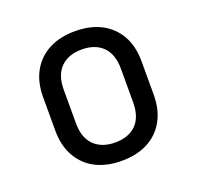

<svg xmlns="http://www.w3.org/2000/svg" viewBox="-104 -669 809 788"><g transform="rotate(-20 300.0 -275.0)"><path d="M300 8Q234 8 186 -17Q138 -42 111.5 -89.5Q85 -137 85 -202V-348Q85 -414 111.5 -461Q138 -508 186 -533Q234 -558 300 -558Q366 -558 414 -533Q462 -508 488.5 -461Q515 -414 515 -349V-202Q515 -137 488.5 -89.5Q462 -42 414 -17Q366 8 300 8ZM300 -72Q359 -72 392 -105Q425 -138 425 -202V-348Q425 -412 392 -445Q359 -478 300 -478Q242 -478 208.5 -445Q175 -412 175 -348V-202Q175 -138 208.5 -105Q242 -72 300 -72Z"/></g></svg>

Font: JetBrains Mono Zero
Style: Regular-Zero
Weight: 400
Designer: Philipp Nurullin, Konstantin Bulenkov
Foundry: JetBrains
Version: Version 2.211